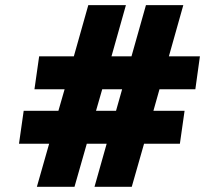

<svg xmlns="http://www.w3.org/2000/svg" viewBox="-20 -720 790 740"><path d="M344.2 0 391.1 -166H314.5L267.1 0H122.1L169.4 -166H53.2L71.3 -293H205.1L229 -376H112.8L130.9 -502.9H264.6L320.3 -700.2H465.3L409.7 -502.9H486.8L542.5 -700.2H686.5L630.9 -502.9H750.5L732.9 -376H594.7L571.3 -293H691.4L673.3 -166H535.2L487.8 0ZM450.7 -376H374L350.1 -293H427.2Z"/></svg>

Font: Fivo Sans Black
Style: Regular
Weight: 900
Designer: Alexander Slobzheninov
Foundry: Alexander Slobzheninov
Version: 1.0